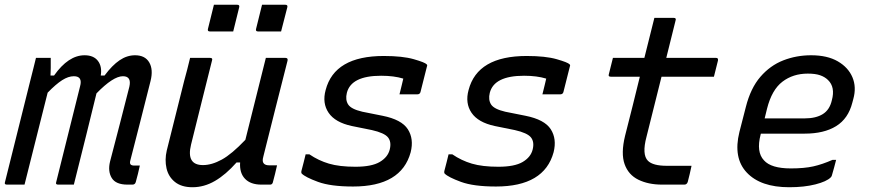

<svg xmlns="http://www.w3.org/2000/svg" viewBox="-38 -775 3658 806"><path d="M113 -532H175Q175 -532 175 -519.5Q175 -507 175 -489.5Q175 -472 174 -458H189Q249 -543 317 -543Q355 -543 373 -519.5Q391 -496 385 -458H401Q433 -501 464 -522Q495 -543 529 -543Q571 -543 588.5 -513Q606 -483 594 -435Q573 -350 551.5 -267Q530 -184 509 -101Q506 -90 510 -85Q514 -80 526 -80H549Q545 -62 541 -45Q537 -28 532 -11Q529 0 518 0H497Q448 0 431 -28Q414 -56 424 -97Q445 -178 465 -254.5Q485 -331 505 -411Q515 -455 478 -455Q437 -455 367 -383Q348 -304 324.5 -210Q301 -116 272 0H206Q194 0 198 -11Q223 -111 248 -211.5Q273 -312 298 -412Q310 -455 272 -455Q249 -455 223 -438.5Q197 -422 162 -386Q141 -303 116 -203Q91 -103 65 0H-9Q-21 0 -17 -11Q9 -116 35.5 -221.5Q62 -327 88 -432Q96 -464 102.5 -489.5Q109 -515 113 -532Z M760 -532H844Q856 -532 852 -521Q830 -433 808 -345Q786 -257 764 -168Q743 -82 814 -82Q851 -82 893 -105Q935 -128 992 -188Q1012 -270 1033 -352Q1054 -434 1078 -532H1160Q1172 -532 1169 -520Q1144 -420 1117.5 -317Q1091 -214 1068 -120Q1064 -106 1065 -99Q1066 -92 1070 -88Q1077 -81 1092 -81H1125Q1121 -64 1116.5 -44.5Q1112 -25 1107 -8Q1104 0 1096 0H1059Q1014 0 990.5 -24.5Q967 -49 970 -93H955Q910 -42 864.5 -15.5Q819 11 770 11Q724 11 696.5 -11Q669 -33 661 -68.5Q653 -104 662 -143Q680 -216 698.5 -289Q717 -362 735 -435Q742 -459 748 -483.5Q754 -508 760 -532ZM860 -755H958Q969 -755 966 -744L941 -643H843Q832 -643 835 -654ZM1062 -755H1160Q1171 -755 1168 -744L1142 -643H1045Q1034 -643 1037 -654Z M1573 -540Q1652 -540 1699 -526.5Q1746 -513 1753 -505Q1757 -502 1754 -495L1727 -388Q1724 -379 1714 -379H1639L1641 -387Q1645 -403 1648.5 -417.5Q1652 -432 1655 -445Q1616 -457 1562 -457Q1436 -457 1418 -385Q1411 -356 1423.5 -336.5Q1436 -317 1483 -306L1568 -289Q1648 -273 1674 -232.5Q1700 -192 1686 -136Q1647 8 1444 8Q1350 8 1297 -11.5Q1244 -31 1229 -46Q1226 -49 1227 -56Q1233 -78 1237 -94.5Q1241 -111 1245 -127H1261Q1299 -101 1343 -88Q1387 -75 1454 -75Q1522 -75 1556 -95Q1590 -115 1598 -147Q1606 -179 1591 -198Q1576 -217 1523 -229L1439 -246Q1369 -261 1341.5 -301.5Q1314 -342 1329 -397Q1366 -540 1573 -540Z M2173 -540Q2252 -540 2299 -526.5Q2346 -513 2353 -505Q2357 -502 2354 -495L2327 -388Q2324 -379 2314 -379H2239L2241 -387Q2245 -403 2248.5 -417.5Q2252 -432 2255 -445Q2216 -457 2162 -457Q2036 -457 2018 -385Q2011 -356 2023.5 -336.5Q2036 -317 2083 -306L2168 -289Q2248 -273 2274 -232.5Q2300 -192 2286 -136Q2247 8 2044 8Q1950 8 1897 -11.5Q1844 -31 1829 -46Q1826 -49 1827 -56Q1833 -78 1837 -94.5Q1841 -111 1845 -127H1861Q1899 -101 1943 -88Q1987 -75 2054 -75Q2122 -75 2156 -95Q2190 -115 2198 -147Q2206 -179 2191 -198Q2176 -217 2123 -229L2039 -246Q1969 -261 1941.5 -301.5Q1914 -342 1929 -397Q1966 -540 2173 -540Z M2865 -79Q2861 -61 2857.5 -45Q2854 -29 2849 -11Q2845 0 2835 0H2741Q2684 0 2642 -20.5Q2600 -41 2584 -86Q2568 -131 2586 -205Q2602 -268 2617.5 -329.5Q2633 -391 2648 -453H2526Q2514 -453 2518 -464Q2522 -482 2526.5 -498Q2531 -514 2535 -532H2667Q2671 -549 2675.5 -566Q2680 -583 2684 -600Q2690 -625 2696.5 -650Q2703 -675 2709 -700H2790Q2802 -700 2798 -689Q2788 -650 2778.5 -610.5Q2769 -571 2759 -532H2968Q2978 -532 2976 -521L2959 -453H2739Q2723 -390 2707.5 -327Q2692 -264 2676 -201Q2656 -126 2682 -100Q2703 -79 2761 -79Z M3367 -543Q3435 -543 3479 -517.5Q3523 -492 3540.5 -450.5Q3558 -409 3544 -359L3540 -344Q3523 -277 3472 -245.5Q3421 -214 3340 -214H3156L3155 -210Q3136 -137 3169 -102Q3199 -68 3282 -68Q3338 -68 3376 -76.5Q3414 -85 3457 -104H3472Q3468 -88 3463.5 -71.5Q3459 -55 3454 -38Q3453 -34 3449 -30Q3432 -13 3385 -1Q3338 11 3275 11Q3155 11 3097 -50.5Q3039 -112 3066 -221L3093 -326Q3113 -405 3154 -452.5Q3195 -500 3250 -521.5Q3305 -543 3367 -543ZM3353 -466Q3291 -466 3246.5 -432Q3202 -398 3182 -319L3172 -278H3340Q3387 -278 3416 -296Q3445 -314 3454 -354Q3469 -409 3438 -439Q3425 -452 3405 -459Q3385 -466 3353 -466Z"/></svg>

Font: Recursive Mn Lnr St
Style: Italic
Weight: 400
Italic angle: -15°
Monospace: yes
Version: Version 1.079;hotconv 1.0.112;makeotfexe 2.5.65598; ttfautoh